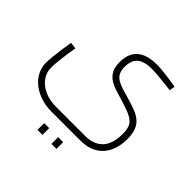

<svg xmlns="http://www.w3.org/2000/svg" viewBox="-217 -712 1331 1331"><g transform="rotate(45 448.0 -47.0)"><path d="M307 248Q251 248 202.5 232Q154 216 117.5 187.5Q81 159 60.5 119.5Q40 80 40 32Q40 11 43.5 -23.5Q47 -58 53 -100.5Q59 -143 66 -186L114 -179Q102 -110 95.5 -52Q89 6 89 32Q89 81 117 119.5Q145 158 194 180Q243 202 307 202H590Q675 202 720.5 154Q766 106 766 7Q766 -40 752.5 -66.5Q739 -93 704.5 -111Q670 -129 606 -148Q562 -161 524 -173Q486 -185 458 -203Q430 -221 414 -251Q398 -281 398 -330Q398 -387 420.5 -425Q443 -463 486.5 -481.5Q530 -500 593 -500Q626 -500 668.5 -495Q711 -490 788 -478L782 -437Q714 -445 667 -449.5Q620 -454 590 -454Q542 -454 510 -441.5Q478 -429 462 -402Q446 -375 446 -331Q446 -296 457 -274Q468 -252 489 -238.5Q510 -225 542.5 -214.5Q575 -204 618 -192Q664 -179 700.5 -165Q737 -151 762.5 -129.5Q788 -108 801 -74.5Q814 -41 814 12Q814 81 789 134.5Q764 188 714 218Q664 248 590 248ZM328 406V340H377V406ZM465 406V340H514V406Z"/></g></svg>

Font: Cairo Play Light
Style: Regular
Weight: 300
Version: Version 3.119